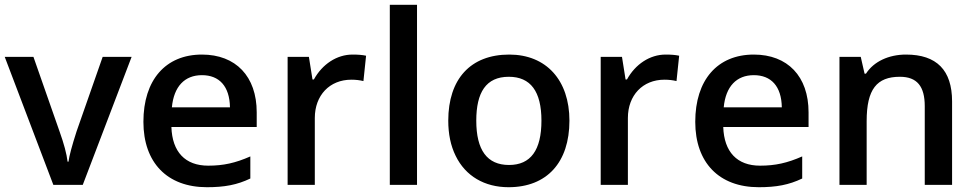

<svg xmlns="http://www.w3.org/2000/svg" viewBox="-20 -780 4114 810"><path d="M329.1 0 535.2 -540H413.1L303.2 -226.1C283.2 -164.1 272 -121.6 269 -98.1H265.1C261.2 -130.9 250 -173.3 231 -226.1L121.1 -540H0L205.1 0Z M853 9.8C926.8 9.8 980 0 1036.1 -26.9V-120.1C973.1 -92.3 922.4 -81.1 858.4 -81.1C761.2 -81.1 706.5 -139.2 703.1 -244.1H1063V-306.2C1063 -458 974.6 -549.8 832 -549.8C678.2 -549.8 585 -442.4 585 -266.1C585 -94.2 685.1 9.8 853 9.8ZM832 -462.9C904.8 -462.9 948.7 -416.5 950.2 -327.1H705.1C713.4 -415.5 759.3 -462.9 832 -462.9Z M1467.3 -549.8C1400.9 -549.8 1339.8 -509.3 1304.2 -444.8H1298.3L1283.2 -540H1193.4V0H1308.1V-282.2C1308.1 -377.9 1370.6 -443.8 1462.4 -443.8C1480 -443.8 1497.1 -441.9 1513.2 -438L1524.4 -544.9C1509.3 -548.3 1490.2 -549.8 1467.3 -549.8Z M1739.3 -759.8H1624.5V0H1739.3Z M2382.3 -271C2382.3 -441.4 2284.7 -549.8 2128.4 -549.8C1964.8 -549.8 1871.1 -446.3 1871.1 -271C1871.1 -214.8 1881.3 -165 1902.3 -122.6C1943.8 -37.1 2024.4 9.8 2125.5 9.8C2287.1 9.8 2382.3 -94.7 2382.3 -271ZM1989.3 -271C1989.3 -390.1 2030.3 -456.1 2126.5 -456.1C2218.3 -456.1 2264.2 -394.5 2264.2 -271C2264.2 -146.5 2218.8 -84 2127.4 -84C2035.2 -84 1989.3 -146.5 1989.3 -271Z M2788.1 -549.8C2721.7 -549.8 2660.6 -509.3 2625 -444.8H2619.1L2604 -540H2514.2V0H2628.9V-282.2C2628.9 -377.9 2691.4 -443.8 2783.2 -443.8C2800.8 -443.8 2817.9 -441.9 2834 -438L2845.2 -544.9C2830.1 -548.3 2811 -549.8 2788.1 -549.8Z M3181.2 9.8C3254.9 9.8 3308.1 0 3364.3 -26.9V-120.1C3301.3 -92.3 3250.5 -81.1 3186.5 -81.1C3089.4 -81.1 3034.7 -139.2 3031.2 -244.1H3391.1V-306.2C3391.1 -458 3302.7 -549.8 3160.2 -549.8C3006.3 -549.8 2913.1 -442.4 2913.1 -266.1C2913.1 -94.2 3013.2 9.8 3181.2 9.8ZM3160.2 -462.9C3232.9 -462.9 3276.9 -416.5 3278.3 -327.1H3033.2C3041.5 -415.5 3087.4 -462.9 3160.2 -462.9Z M3996.6 -352.1C3996.6 -483.9 3931.6 -549.8 3802.2 -549.8C3729.5 -549.8 3666 -520.5 3633.3 -469.2H3627.4L3611.3 -540H3521.5V0H3636.2V-269C3636.2 -403.8 3679.2 -456.1 3776.4 -456.1C3849.1 -456.1 3881.3 -415.5 3881.3 -332V0H3996.6Z"/></svg>

Font: Open Sans 600
Style: Regular
Weight: 600
Foundry: Ascender Corporation
Version: Version 1.100;PS 001.100;hotconv 1.0.88;makeotf.lib2.5.64775